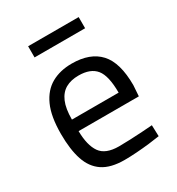

<svg xmlns="http://www.w3.org/2000/svg" viewBox="-167 -791 839 908"><g transform="rotate(-30 252.5 -337.0)"><path d="M249 10Q174 10 130.5 -19Q87 -48 68 -105Q49 -162 49 -247Q49 -342 75 -399.5Q101 -457 148 -483.5Q195 -510 259 -510Q359 -510 410 -454.5Q461 -399 461 -276L457 -217H128Q129 -139 157 -99Q185 -59 258 -59Q286 -59 319.5 -60.5Q353 -62 386 -64Q419 -66 442 -68L444 -7Q420 -3 385.5 1Q351 5 315 7.5Q279 10 249 10ZM128 -280H383Q383 -372 353.5 -408.5Q324 -445 259 -445Q217 -445 188 -428.5Q159 -412 143.5 -376Q128 -340 128 -280ZM122 -623V-684H398V-623Z"/></g></svg>

Font: Cairo Play
Style: Regular
Weight: 400
Designer: Mohamed Gaber, Accademia di Belle Arti di Urbino
Foundry: Kief Type Foundry, Accademia di Belle Arti di Urbino
Version: Version 3.119